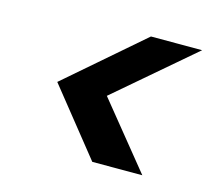

<svg xmlns="http://www.w3.org/2000/svg" viewBox="-73 -667 725 634"><g transform="rotate(15 289.5 -350.0)"><path d="M545 -575 280 -348 461 -125H290L110 -350L370 -575Z"/></g></svg>

Font: DM Sans 20pt
Style: Bold Italic
Weight: 700
Italic angle: -10°
Version: Version 4.004;gftools[0.9.30]